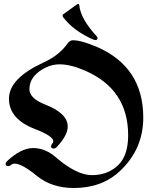

<svg xmlns="http://www.w3.org/2000/svg" viewBox="-20 -920 771 962"><path d="M8.3 0ZM298.3 -849.6 364.3 -897Q368.7 -900.4 371.6 -900.4Q376.5 -900.4 377.4 -892.1Q384.8 -824.7 463.9 -738.8Q468.8 -733.4 468.8 -730Q468.8 -719.2 458 -719.2Q447.8 -719.2 404.3 -743.2Q336.4 -780.8 296.4 -834Q293.5 -837.9 293.5 -842Q293.5 -846.2 298.3 -849.6ZM8.3 -99.1Q8.3 -106 16.1 -113.3Q85.9 -178.2 146.2 -178.2Q206.5 -178.2 258.8 -132.8Q363.3 -42.5 440.4 -42.5Q519 -42.5 570.6 -91.1Q622.1 -139.6 622.1 -242.2Q622.1 -472.2 406.7 -565.9Q334 -597.7 278.3 -597.7Q243.7 -597.7 210.9 -582.5Q127.4 -542 127.4 -473.1Q127.4 -426.8 209 -395Q319.3 -351.6 319.3 -286.1Q319.3 -241.7 264.6 -183.6Q257.3 -175.8 249 -175.8Q235.8 -175.8 235.8 -187.5Q235.8 -193.8 241.5 -200Q247.1 -206.1 247.1 -211.9Q247.1 -238.3 154.3 -273.9Q24.9 -323.7 24.9 -425.5Q24.9 -527.3 198.2 -606.9Q277.3 -643.1 318.4 -702.1Q329.6 -718.3 344.7 -718.3Q388.2 -718.3 466.3 -684.6Q697.8 -584 697.8 -330.6Q697.8 -173.3 582 -64Q491.7 22 349.6 22Q239.3 22 164.3 -39.1Q89.4 -100.1 54.2 -100.1Q42.5 -100.1 35.4 -93.8Q28.3 -87.4 21.5 -87.4Q8.3 -87.4 8.3 -99.1Z"/></svg>

Font: UnifrakturMaguntia
Style: Book
Weight: 400
Designer: j. 'mach' wust, Gerrit Ansmann, Georg Duffner, based on a font by Peter Wiegel, original typeface by Carl Albert Fahrenw
Version: Version 2017-03-19